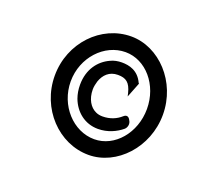

<svg xmlns="http://www.w3.org/2000/svg" viewBox="-88 -594 852 736"><g transform="rotate(20 338.0 -225.5)"><path d="M435 -162C429 -175 419 -179 408 -169C389 -152 364 -141 333 -141C323 -141 313 -143 305 -147C281 -158 263 -186 263 -226C263 -238 266 -249 269 -260C279 -289 300 -311 335 -311C368 -311 385 -299 395 -259L398 -246L422 -307L420 -309C400 -353 363 -361 333 -361C317 -361 301 -358 287 -351C245 -332 211 -290 211 -226C211 -206 214 -189 220 -172C238 -124 279 -90 333 -90C372 -90 406 -106 430 -126C439 -134 443 -150 435 -162ZM173 -226C173 -324 247 -403 333 -403C416 -403 484 -324 484 -226C484 -128 416 -48 333 -48C247 -48 173 -128 173 -226ZM108 -226C108 -92 211 16 333 16C447 16 549 -92 549 -226C549 -360 447 -467 333 -467C211 -467 108 -360 108 -226Z"/></g></svg>

Font: Charger Monospace
Style: Regular
Weight: 400
Designer: Jasper
Foundry: Cannot Into Space Fonts
Version: Version 0.980